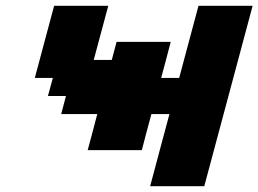

<svg xmlns="http://www.w3.org/2000/svg" viewBox="-20 -645 895 665"><path d="M500 0H687.5Q715.3 -104 771.2 -312.3Q827.1 -520.5 855 -625H667.5Q656.2 -583.5 634 -500Q611.8 -416.5 600.6 -375H538.1Q543.9 -395.5 554.9 -437.3Q565.9 -479 571.3 -500H383.8L367.2 -437.5H304.7L355 -625H167.5Q156.2 -583.5 134 -500Q111.8 -416.5 100.6 -375H163.1L146 -312.5H208.5L191.9 -250H316.9Q311.5 -229 300.5 -187.3Q289.6 -145.5 283.7 -125H471.2Q476.6 -145.5 487.5 -187.3Q498.5 -229 504.4 -250H566.9Q555.7 -208.5 533.4 -125.2Q511.2 -42 500 0Z"/></svg>

Font: Faithful 32x
Style: SemiboldOblique
Weight: 400
Foundry: Faithful Resource Pack
Version: Version 1.0; January 27, 2023